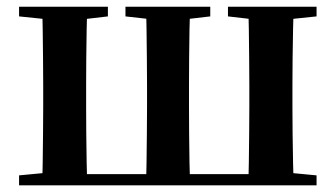

<svg xmlns="http://www.w3.org/2000/svg" viewBox="-20 -556 1007 576"><path d="M105.9 0Q107.6 -25.5 108.1 -67.5Q108.6 -109.6 109.1 -154.8Q109.6 -200 109.6 -234.8V-301.2Q109.6 -335.7 109.1 -381.1Q108.6 -426.5 108.1 -468.7Q107.6 -511 105.9 -535.7H241.7Q240.7 -511 240 -468.7Q239.2 -426.5 238.8 -381.1Q238.4 -335.7 238.4 -301.2V-234.8Q238.4 -200 238.8 -154.8Q239.2 -109.6 240 -67.5Q240.7 -25.5 241.7 0ZM417.4 0Q419.1 -25.5 419.6 -67.5Q420.1 -109.6 420.6 -154.8Q421.1 -200 421.1 -234.8V-301.2Q421.1 -335.7 420.6 -381.1Q420.1 -426.5 419.6 -468.7Q419.1 -511 417.4 -535.7H550.3Q549.3 -511 548.5 -468.7Q547.8 -426.5 547.4 -381.1Q547 -335.7 547 -301.2V-234.8Q547 -200 547.4 -154.8Q547.8 -109.6 548.5 -67.5Q549.3 -25.5 550.3 0ZM725 0Q726 -25.5 726.5 -67.5Q727 -109.6 727.5 -154.8Q728 -200 728 -234.8V-301.2Q728 -335.6 727.5 -381Q727 -426.3 726.5 -468.5Q726 -510.7 725 -535.7H861Q860 -511 859.2 -468.7Q858.3 -426.4 857.8 -381Q857.3 -335.7 857.3 -301.2V-234.8Q857.3 -200 857.8 -154.7Q858.3 -109.4 859.2 -67.4Q860 -25.5 861 0ZM37.2 -506.8V-535.7H303.7V-506.8L206.8 -495.5H147.2ZM356.4 -506.8V-535.7H610.8V-506.8L513.7 -495.5H457.7ZM663.9 -506.8V-535.7H929.7V-506.8L821.3 -495.5H762.1ZM37.2 0V-29.9L146 -40.2H176.1V0ZM790.5 0V-40.2H821.3L929.7 -29.9V0ZM176.1 0V-33.6H790.5V0Z"/></svg>

Font: Source Han Serif JP VF
Style: Regular
Weight: 250
Designer: Ryoko NISHIZUKA 西塚涼子 (kana & ideographs); Frank Grießhammer (Latin, Greek & Cyrillic); Wenlong ZHANG 张文龙 (bopomofo); San
Foundry: Adobe
Version: Version 2.001;hotconv 1.1.0;makeotfexe 2.6.0